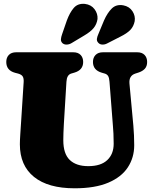

<svg xmlns="http://www.w3.org/2000/svg" viewBox="-20 -975 802 1010"><path d="M574 -313 556 -545Q554.5 -565.5 548.8 -575Q543 -584.5 531 -588L515.5 -592.5Q469 -606 469 -649Q469 -672 482.8 -686Q496.5 -700 521.5 -700H702Q727 -700 740.5 -686Q754 -672 754 -649Q754 -626.5 741.8 -613.2Q729.5 -600 707.5 -593L692 -588Q657.5 -577 661 -535.5L681.5 -314Q686 -263 686 -211Q686 -146 652.5 -94.8Q619 -43.5 549.5 -14Q480 15.5 372.5 15.5Q233 15.5 158.8 -44.5Q84.5 -104.5 84.5 -216Q84.5 -235.5 86.8 -269.8Q89 -304 91 -333.5L104.5 -544Q105.5 -563.5 99.2 -573.2Q93 -583 75 -588L59.5 -592Q13 -604.5 13 -649Q13 -672 26.5 -686Q40 -700 65 -700H365.5Q390.5 -700 404 -686Q417.5 -672 417.5 -649Q417.5 -606.5 371.5 -593L354.5 -588Q331.5 -581 329.5 -545L316 -324Q313 -270.5 313 -237.5Q313 -166 347 -133.5Q381 -101 444.5 -101Q510.5 -101 544.2 -132.8Q578 -164.5 578 -219Q578 -251 576.8 -271.8Q575.5 -292.5 574 -313ZM331.5 -867Q346.5 -908 367.8 -933Q389 -958 426.5 -954.5Q459.5 -950.5 477.2 -926.8Q495 -903 493 -875Q489 -848 473 -828Q457 -808 422 -787.5L356 -748Q344.5 -741 331 -740.5Q317.5 -740 308.5 -748Q299.5 -757 300.5 -768.8Q301.5 -780.5 306.5 -794.5ZM527 -867Q544.5 -907 568 -930.2Q591.5 -953.5 628.5 -947Q660.5 -941 676.8 -916Q693 -891 688.5 -863.5Q683 -836 665.8 -817.8Q648.5 -799.5 612 -781.5L543.5 -746.5Q531.5 -740 518.2 -740.5Q505 -741 497 -750Q488 -759.5 489.8 -771.2Q491.5 -783 497.5 -796Z"/></svg>

Font: Fraunces 72pt SuperSoft Black
Style: Regular
Weight: 900
Version: Version 1.000;[0bf87f6ff]